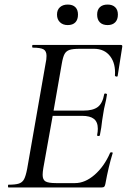

<svg xmlns="http://www.w3.org/2000/svg" viewBox="-20 -822 560 842"><path d="M437 -409Q437 -412 443 -412Q445 -412 447.5 -410.5Q450 -409 449 -407Q446 -385 440 -361Q436 -346 433 -325L428 -294Q425 -263 418 -229Q417 -225 411 -225.5Q405 -226 406 -230Q409 -245 409 -257Q409 -287 392 -300.5Q375 -314 340 -314H211L170 -85Q167 -67 167 -55Q167 -34 179.5 -26.5Q192 -19 226 -19H309Q353 -19 395 -55.5Q437 -92 463 -152Q465 -155 470.5 -154Q476 -153 474 -150Q456 -92 442 -15Q440 -6 437 -3Q434 0 426 0H17Q15 0 15 -6Q15 -12 17 -12Q48 -12 63 -17Q78 -22 85.5 -36Q93 -50 99 -81L180 -544Q184 -561 184 -577Q184 -598 171 -605.5Q158 -613 124 -613Q121 -613 121 -619Q121 -625 124 -625H510Q518 -625 516 -616L496 -489Q496 -486 491 -486Q489 -486 486.5 -487.5Q484 -489 484 -490Q488 -543 463 -575.5Q438 -608 392 -608H330Q299 -608 284.5 -603Q270 -598 263 -585Q256 -572 251 -543L215 -337H347Q388 -337 409 -353Q430 -369 437 -409ZM230 -758Q230 -779 243 -790.5Q256 -802 277 -802Q299 -802 310.5 -790.5Q322 -779 322 -758Q322 -736 310.5 -724Q299 -712 277 -712Q256 -712 243 -724.5Q230 -737 230 -758ZM452 -802Q473 -802 485 -790.5Q497 -779 497 -758Q497 -736 485 -724Q473 -712 452 -712Q430 -712 418 -724Q406 -736 406 -758Q406 -779 418 -790.5Q430 -802 452 -802Z"/></svg>

Font: CormorantInfant-MediumItalic
Style: Italic
Weight: 500
Italic angle: -10°
Designer: Christian Thalmann (Catharsis Fonts)
Foundry: Catharsis Fonts
Version: Version 3.303